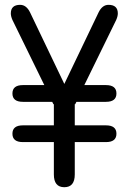

<svg xmlns="http://www.w3.org/2000/svg" viewBox="-20 -783 540 806"><path d="M199.2 -355.5H76.2Q32.2 -355.5 32.2 -390.6Q32.2 -425.8 76.2 -425.8H166L32.2 -699.2Q25.4 -714.8 25.4 -726.6Q25.4 -762.7 64.5 -762.7Q90.8 -762.7 106.4 -730.5L250 -430.7L393.6 -730.5Q409.2 -762.7 435.5 -762.7Q474.6 -762.7 474.6 -726.6Q474.6 -714.8 467.8 -699.2L334 -425.8H424.8Q468.8 -425.8 468.8 -390.6Q468.8 -355.5 424.8 -355.5H300.8L295.9 -345.7H293.9V-256.8H424.8Q468.8 -256.8 468.8 -221.7Q468.8 -186.5 424.8 -186.5H293.9V-50.8Q293.9 2.9 250 2.9Q206.1 2.9 206.1 -50.8V-186.5H76.2Q32.2 -186.5 32.2 -221.7Q32.2 -256.8 76.2 -256.8H206.1V-345.7H204.1Z"/></svg>

Font: MotoyaLMaru
Style: W3 mono
Weight: 400
Version: Version 1.01